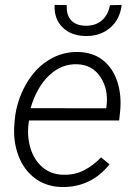

<svg xmlns="http://www.w3.org/2000/svg" viewBox="-20 -749 546 779"><path d="M32.2 0ZM231.9 9.8Q168.5 8.8 122.1 -25.6Q75.7 -60.1 54 -119.4Q32.2 -178.7 38.6 -247.6L40 -264.2Q46.9 -337.4 83.5 -403.6Q120.1 -469.7 176.3 -504.6Q232.4 -539.6 296.4 -538.1Q355.5 -537.1 396.2 -505.9Q437 -474.6 455.6 -418.9Q474.1 -363.3 467.3 -295.9L463.4 -260.3H97.7L96.2 -248.5Q88.9 -195.3 104 -146.7Q119.1 -98.1 153.6 -69.6Q188 -41 236.3 -40Q283.2 -38.6 320.8 -58.1Q358.4 -77.6 390.1 -110.4L424.3 -82.5Q388.7 -36.6 339.6 -12.9Q290.5 10.7 231.9 9.8ZM293.5 -488.3Q230 -490.7 179.7 -443.4Q129.4 -396 104 -310.1L410.6 -309.6L412.1 -316.9Q420.9 -386.2 387.7 -436.3Q354.5 -486.3 293.5 -488.3ZM473.6 -729Q466.8 -669.4 425.8 -635.3Q384.8 -601.1 325.7 -603Q268.1 -604 233.4 -638.4Q198.7 -672.9 201.7 -729L251 -728.5Q248.5 -689.9 267.8 -667.7Q287.1 -645.5 326.7 -644.5Q368.2 -644 393.6 -666.5Q418.9 -689 426.3 -728Z"/></svg>

Font: Roboto Light
Style: Italic
Weight: 300
Italic angle: -12°
Designer: Google
Version: Version 2.134; 2016; ttfautohint (v1.6)